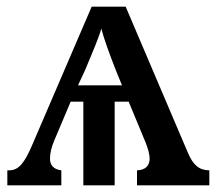

<svg xmlns="http://www.w3.org/2000/svg" viewBox="-20 -556 651 576"><path d="M2 0H164V-45C141 -48 130 -60 130 -80C130 -96 134 -114 143 -135L192 -251H230V0H324V-251H366L417 -128C424 -110 429 -93 429 -79C428 -58 416 -46 391 -45V0H608V-45C577 -45 559 -62 544 -97L357 -536H255L77 -122C53 -66 36 -45 7 -45H2ZM214 -300 235 -345C256 -395 276 -442 284 -470C291 -442 309 -392 330 -339L346 -300Z"/></svg>

Font: Noto Serif Medium
Style: Regular
Weight: 500
Designer: Monotype Design Team
Foundry: Monotype Imaging Inc.
Version: Version 2.013